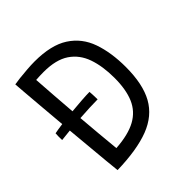

<svg xmlns="http://www.w3.org/2000/svg" viewBox="-180 -803 959 959"><g transform="rotate(-45 299.5 -323.5)"><path d="M114 14.5Q111 -11.5 106.5 -59.5Q102 -107.5 96.5 -168.5Q91 -229.5 85 -294Q51 -291 24.5 -287.5Q24 -298.5 24 -312Q24 -325.5 25 -334.5Q40.5 -338 81 -343.5Q74.5 -418.5 68.8 -485.5Q63 -552.5 59.5 -597.2Q56 -642 55.5 -649.5Q68 -652 94.5 -655Q121 -658 150.8 -660.2Q180.5 -662.5 204 -662.5Q321 -662.5 387.2 -619.5Q453.5 -576.5 480.5 -499.5Q507.5 -422.5 507.5 -320.5Q507.5 -199.5 467.5 -127.5Q427.5 -55.5 341 -22.2Q254.5 11 114 14.5ZM187.5 -67.5Q277 -73.5 329.8 -102.5Q382.5 -131.5 405.8 -185.8Q429 -240 429 -322Q429 -404 407.8 -465Q386.5 -526 336.5 -559.8Q286.5 -593.5 199.5 -593.5Q174 -593.5 145 -591.5Q149 -535 153.2 -474.5Q157.5 -414 162.5 -352.5Q200 -356 235 -358.5Q270 -361 291 -361Q291.5 -355.5 292.5 -339.5Q293.5 -323.5 293.5 -306Q269 -306 235.8 -304.5Q202.5 -303 166.5 -300.5Q171.5 -240 176.8 -181Q182 -122 187.5 -67.5Z"/></g></svg>

Font: Grandstander Light
Style: Regular
Weight: 300
Designer: Tyler Finck
Foundry: Etcetera Type Co
Version: Version 1.200; ttfautohint (v1.8.3)